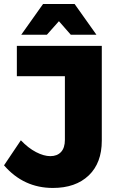

<svg xmlns="http://www.w3.org/2000/svg" viewBox="-25 -930 583 958"><path d="M269 -824.2 209 -756.8H81.1L189.9 -910.2H347.2L456.1 -756.8H328.1ZM59.1 -701.2H482.9V-228Q482.9 -116.7 417.5 -54.4Q352.1 7.8 238.8 7.8Q92.8 7.8 -4.9 -105L79.1 -230Q115.7 -191.4 154.8 -171.1Q193.8 -150.9 226.1 -150.9Q260.3 -150.9 279.5 -171.6Q298.8 -192.4 298.8 -231.9V-549.8H59.1Z"/></svg>

Font: Montserrat-Arabic
Style: Bold
Weight: 700
Designer: Mohamed Gaber
Foundry: Kief Type Foundry
Version: Version 5.008;PS 005.008;hotconv 1.0.88;makeotf.lib2.5.64775